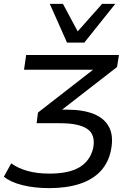

<svg xmlns="http://www.w3.org/2000/svg" viewBox="-39 -780 681 991"><path d="M215 191Q138 191 76.5 175.5Q15 160 -19 132L19 63Q53 88 102 102Q151 116 216 116Q318 116 372.5 82.5Q427 49 442 -16Q455 -85 411.5 -114.5Q368 -144 272 -144H150L157 -199L476 -447L470 -420H85L96 -496H575L565 -434L262 -199L248 -214H308Q390 -214 445.5 -191.5Q501 -169 524.5 -123Q548 -77 534 -6Q521 60 479.5 104Q438 148 371 169.5Q304 191 215 191ZM307 -560 218 -760H286L362 -618L488 -760H556L396 -560Z"/></svg>

Font: Nunito Sans 7pt SemiExpanded
Style: Italic
Weight: 400
Width: 6
Italic angle: -9°
Designer: Vernon Adams
Foundry: Vernon Adams
Version: Version 3.101;gftools[0.9.27]